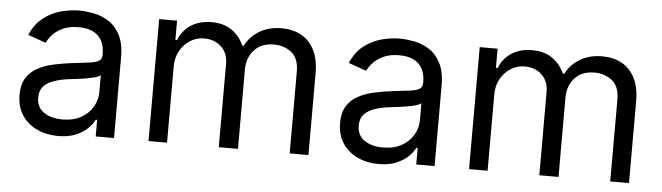

<svg xmlns="http://www.w3.org/2000/svg" viewBox="-41 -699 2951 856"><g transform="rotate(5 1434.5 -270.5)"><path d="M237.3 12.7Q185.5 12.7 143.1 -7.1Q100.6 -26.9 75.7 -64.5Q50.8 -102.1 50.8 -155.3Q50.8 -202.1 69.3 -231.2Q87.9 -260.3 118.9 -277.1Q149.9 -293.9 187.3 -302.2Q224.6 -310.5 262.7 -315.4Q312.5 -321.8 343.8 -325.2Q375 -328.6 389.6 -336.9Q404.3 -345.2 404.3 -365.2V-368.2Q404.3 -403.3 391.4 -428Q378.4 -452.6 352.5 -465.6Q326.7 -478.5 288.1 -478.5Q248 -478.5 220 -466.3Q191.9 -454.1 173.8 -435.3Q155.8 -416.5 146.5 -396.5L66.4 -424.8Q87.9 -474.6 123.8 -502.4Q159.7 -530.3 201.9 -541.5Q244.1 -552.7 285.2 -552.7Q311.5 -552.7 345.7 -546.6Q379.9 -540.5 412.4 -521.2Q444.8 -502 466.1 -463.1Q487.3 -424.3 487.3 -359.4V0H405.3V-74.2H399.4Q391.1 -56.6 371.1 -36.4Q351.1 -16.1 318.1 -1.7Q285.2 12.7 237.3 12.7ZM250 -62.5Q299.8 -62.5 334.2 -82Q368.7 -101.6 386.5 -132.6Q404.3 -163.6 404.3 -197.3V-274.4Q398.9 -268.1 380.9 -262.9Q362.8 -257.8 339.4 -253.9Q315.9 -250 293.9 -247.3Q272 -244.6 258.8 -243.2Q226.1 -238.8 197.8 -229.2Q169.4 -219.7 152.1 -201.2Q134.8 -182.6 134.8 -150.4Q134.8 -106.9 167.2 -84.7Q199.7 -62.5 250 -62.5Z M641.6 0V-545.9H721.7V-460H729.5Q746.6 -503.9 784.7 -528.3Q822.8 -552.7 876 -552.7Q929.7 -552.7 965.6 -528.3Q1001.5 -503.9 1021.5 -460H1027.3Q1048.8 -502.4 1090.6 -527.6Q1132.3 -552.7 1190.4 -552.7Q1239.3 -552.7 1276.9 -532.5Q1314.5 -512.2 1335.9 -470.7Q1357.4 -429.2 1357.4 -365.2V0H1273.4V-365.2Q1273.4 -425.8 1240.2 -451.7Q1207 -477.5 1162.1 -477.5Q1105 -477.5 1073.5 -442.6Q1042 -407.7 1042 -355.5V0H956.1V-374Q956.1 -420.4 926.3 -449Q896.5 -477.5 848.6 -477.5Q815.9 -477.5 787.6 -460Q759.3 -442.4 741.9 -411.6Q724.6 -380.9 724.6 -340.8V0Z M1671.9 12.7Q1620.1 12.7 1577.6 -7.1Q1535.2 -26.9 1510.3 -64.5Q1485.4 -102.1 1485.4 -155.3Q1485.4 -202.1 1503.9 -231.2Q1522.5 -260.3 1553.5 -277.1Q1584.5 -293.9 1621.8 -302.2Q1659.2 -310.5 1697.3 -315.4Q1747.1 -321.8 1778.3 -325.2Q1809.6 -328.6 1824.2 -336.9Q1838.9 -345.2 1838.9 -365.2V-368.2Q1838.9 -403.3 1825.9 -428Q1813 -452.6 1787.1 -465.6Q1761.2 -478.5 1722.7 -478.5Q1682.6 -478.5 1654.5 -466.3Q1626.5 -454.1 1608.4 -435.3Q1590.3 -416.5 1581.1 -396.5L1501 -424.8Q1522.5 -474.6 1558.3 -502.4Q1594.2 -530.3 1636.5 -541.5Q1678.7 -552.7 1719.7 -552.7Q1746.1 -552.7 1780.3 -546.6Q1814.5 -540.5 1846.9 -521.2Q1879.4 -502 1900.6 -463.1Q1921.9 -424.3 1921.9 -359.4V0H1839.8V-74.2H1834Q1825.7 -56.6 1805.7 -36.4Q1785.6 -16.1 1752.7 -1.7Q1719.7 12.7 1671.9 12.7ZM1684.6 -62.5Q1734.4 -62.5 1768.8 -82Q1803.2 -101.6 1821 -132.6Q1838.9 -163.6 1838.9 -197.3V-274.4Q1833.5 -268.1 1815.4 -262.9Q1797.4 -257.8 1773.9 -253.9Q1750.5 -250 1728.5 -247.3Q1706.5 -244.6 1693.4 -243.2Q1660.6 -238.8 1632.3 -229.2Q1604 -219.7 1586.7 -201.2Q1569.3 -182.6 1569.3 -150.4Q1569.3 -106.9 1601.8 -84.7Q1634.3 -62.5 1684.6 -62.5Z M2076.2 0V-545.9H2156.2V-460H2164.1Q2181.2 -503.9 2219.2 -528.3Q2257.3 -552.7 2310.5 -552.7Q2364.3 -552.7 2400.1 -528.3Q2436 -503.9 2456.1 -460H2461.9Q2483.4 -502.4 2525.1 -527.6Q2566.9 -552.7 2625 -552.7Q2673.8 -552.7 2711.4 -532.5Q2749 -512.2 2770.5 -470.7Q2792 -429.2 2792 -365.2V0H2708V-365.2Q2708 -425.8 2674.8 -451.7Q2641.6 -477.5 2596.7 -477.5Q2539.6 -477.5 2508.1 -442.6Q2476.6 -407.7 2476.6 -355.5V0H2390.6V-374Q2390.6 -420.4 2360.8 -449Q2331.1 -477.5 2283.2 -477.5Q2250.5 -477.5 2222.2 -460Q2193.8 -442.4 2176.5 -411.6Q2159.2 -380.9 2159.2 -340.8V0Z"/></g></svg>

Font: Inter
Style: Regular
Weight: 400
Designer: Rasmus Andersson
Foundry: rsms
Version: Version 4.000;git-8c9346024